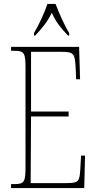

<svg xmlns="http://www.w3.org/2000/svg" viewBox="-20 -951 489 971"><path d="M152 -784V-771H158C194 -810 218 -838 242 -886C264 -838 287 -810 324 -771H330V-784C306 -822 278 -886 261 -931H220C205 -886 175 -822 152 -784ZM36 0H406L410 -164H390L386 -94C382 -33 379 -25 314 -25H135L137 -362H327V-387H137V-689H287C355 -689 359 -682 363 -600L365 -550H385L380 -714H36V-694H53C103 -694 109 -683 109 -606V-108C109 -31 103 -20 53 -20H36Z"/></svg>

Font: Noto Serif Armenian ExtraCondensed Thin
Style: Regular
Weight: 100
Width: 2
Designer: Monotype Design Team
Foundry: Monotype Imaging Inc.
Version: Version 2.008